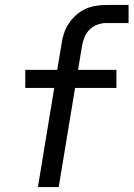

<svg xmlns="http://www.w3.org/2000/svg" viewBox="-20 -755 540 775"><path d="M133 0 199 -400H82V-473H211L229 -581Q232 -602 239 -622.5Q246 -643 258.5 -661.5Q271 -680 288 -695Q305 -710 325 -719Q345 -728 366.5 -731.5Q388 -735 408 -735H499V-662H408Q391 -662 373 -655.5Q355 -649 341.5 -635.5Q328 -622 321 -604.5Q314 -587 311 -569L295 -473H450V-400H283L217 0Z"/></svg>

Font: Iosevka Aile Oblique
Style: Regular
Weight: 400
Italic angle: -9°
Designer: Belleve Invis
Foundry: Belleve Invis
Version: Version 31.1.0; ttfautohint (v1.8.4)